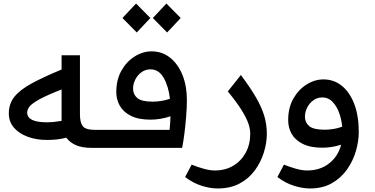

<svg xmlns="http://www.w3.org/2000/svg" viewBox="-20 -838 2123 1088"><path d="M246 -45Q186 -45 137 -63Q88 -81 59 -114.5Q30 -148 30 -195Q30 -250 61.5 -289.5Q93 -329 159 -365Q225 -401 329 -444V-525H433V-190Q433 -144 449 -123Q465 -102 521 -102H559V0H501Q444 0 409 -16Q374 -32 356 -58Q330 -51 304 -48Q278 -45 246 -45ZM134 -200Q134 -145 246 -145Q264 -145 284.5 -147Q305 -149 329 -153Q329 -159 329 -164V-331Q247 -299 205 -276Q163 -253 148.5 -235.5Q134 -218 134 -200Z M559 -102H941Q943 -126 944.5 -144.5Q946 -163 946 -179Q890 -160 832 -160Q765 -160 722 -181.5Q679 -203 659 -238.5Q639 -274 639 -316Q639 -386 668 -437.5Q697 -489 743 -518Q789 -547 839 -547Q899 -547 944 -511Q989 -475 1014 -413Q1039 -351 1039 -271Q1039 -230 1035 -179.5Q1031 -129 1025 -81.5Q1019 -34 1012 0H559Q529 0 529 -53Q529 -102 559 -102ZM734 -336Q734 -303 758 -282.5Q782 -262 845 -262Q894 -262 943 -278Q935 -349 907.5 -397Q880 -445 833 -445Q804 -445 781.5 -428.5Q759 -412 746.5 -387Q734 -362 734 -336ZM755 -654 674 -736 751 -818 832 -736ZM927 -654 846 -736 923 -818 1004 -736Z M1213 230Q1171 230 1122 214.5Q1073 199 1029 165L1066 95Q1098 108 1133.5 118Q1169 128 1197 128Q1257 128 1302 101Q1347 74 1372.5 27Q1398 -20 1398 -81Q1398 -108 1387 -139.5Q1376 -171 1348.5 -215Q1321 -259 1271 -320L1345 -413Q1398 -342 1430 -287Q1462 -232 1477 -183Q1492 -134 1492 -81Q1492 -28 1475 26.5Q1458 81 1424 127.5Q1390 174 1337.5 202Q1285 230 1213 230Z M1813 -388Q1873 -388 1918 -351Q1963 -314 1988 -247.5Q2013 -181 2013 -90Q2013 -37 1996.5 19Q1980 75 1946 123Q1912 171 1860 200.5Q1808 230 1736 230Q1694 230 1645 214.5Q1596 199 1552 165L1589 95Q1621 108 1656.5 118Q1692 128 1720 128Q1794 128 1845 88Q1896 48 1913 -18Q1859 -1 1806 -1Q1739 -1 1696 -22.5Q1653 -44 1633 -79Q1613 -114 1613 -157Q1613 -227 1642 -278.5Q1671 -330 1717 -359Q1763 -388 1813 -388ZM1708 -177Q1708 -144 1732 -123.5Q1756 -103 1819 -103Q1844 -103 1869 -107Q1894 -111 1919 -120Q1915 -163 1901 -200.5Q1887 -238 1863.5 -262Q1840 -286 1807 -286Q1778 -286 1755.5 -269.5Q1733 -253 1720.5 -228Q1708 -203 1708 -177Z"/></svg>

Font: Readex Pro
Style: Regular
Weight: 400
Designer: Bonnie Shaver-Troup, Thomas Jockin
Foundry: Lexend
Version: Version 1.204; ttfautohint (v1.8.4.7-5d5b)